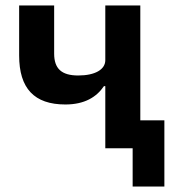

<svg xmlns="http://www.w3.org/2000/svg" viewBox="-20 -542 640 702"><path d="M465 140H581V-102H493V-522H365V-322C365 -288 328 -266 266 -266C205 -266 178 -291 178 -346V-522H50V-339C50 -219 105 -160 219 -160C289 -160 333 -187 360 -227H365V0H465Z"/></svg>

Font: Braiins Sans SemiBold
Style: Regular
Weight: 600
Designer: Mike Abbink, Paul van der Laan, Pieter van Rosmalen, Jiri Chlebus, Lubos Buracinsky
Foundry: Bold Monday, Sudetype
Version: Version 1.000;hotconv 1.0.109;makeotfexe 2.5.65596